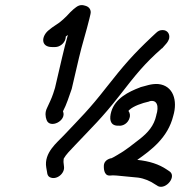

<svg xmlns="http://www.w3.org/2000/svg" viewBox="-20 -736 701 747"><path d="M182 -553H195C212 -553 231 -567 235 -586C235 -588 236 -590 236 -594L244 -600C236 -571 228 -541 221 -510L194 -394C191 -386 190 -380 187 -372C180 -351 172 -336 163 -316C154 -298 157 -281 161 -270C173 -233 241 -266 225 -303C239 -329 249 -362 259 -390L287 -510C299 -562 316 -614 328 -664L332 -681C336 -697 327 -709 314 -713C304 -716 292 -720 276 -708C270 -704 261 -696 253 -688C237 -670 215 -649 196 -638C186 -632 179 -626 170 -619C140 -595 138 -553 182 -553ZM163 -67C164 -58 166 -51 173 -47C199 -33 233 -61 229 -88L227 -106C227 -113 228 -117 228 -119C237 -135 252 -150 272 -171C338 -241 376 -276 444 -363C510 -448 542 -488 610 -548H611L625 -564C631 -570 636 -579 638 -586C642 -605 630 -619 613 -619C602 -619 595 -616 585 -606L570 -592C498 -524 463 -484 393 -395C326 -309 293 -278 228 -209C203 -182 150 -142 160 -84ZM442 -247C458 -245 478 -256 484 -277C487 -285 486 -296 480 -304C480 -306 483 -308 484 -309C499 -323 532 -335 560 -341H561V-342C592 -350 599 -322 588 -288V-287C579 -246 555 -220 525 -196C499 -176 466 -149 441 -136V-135H440C427 -127 419 -123 417 -122H416V-121C416 -121 385 -118 384 -91C384 -87 382 -53 406 -53H408C414 -54 424 -54 434 -53C464 -50 489 -48 517 -45C541 -42 566 -31 583 -19L593 -13L594 -12C626 4 671 -52 637 -71L628 -77C598 -97 562 -109 514 -114C568 -152 633 -200 654 -285C672 -345 654 -403 596 -409C567 -411 546 -401 527 -397L525 -396C480 -379 428 -353 413 -302C405 -275 407 -249 436 -247Z"/></svg>

Font: Stray Cat
Style: ExBdObl
Weight: 800
Version: Version 1.0